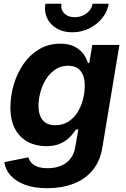

<svg xmlns="http://www.w3.org/2000/svg" viewBox="-20 -785 672 1021"><path d="M232.1 215.8Q161.5 215.8 112.3 197.2Q63.1 178.6 35.6 147.2Q8.1 115.8 2.7 77.3L130.9 51.5Q135 66.2 146.1 79.4Q157.3 92.5 178.3 100.9Q199.4 109.4 233.3 109.4Q292.3 109.4 331.3 81.2Q370.3 52.9 379.7 -1L396.7 -96.7L383.1 -95.8Q369.3 -73.6 348.6 -53.4Q328 -33.2 298.1 -20.5Q268.3 -7.7 226 -7.7Q171.3 -7.7 128.2 -30.5Q85.1 -53.2 60.3 -98.8Q35.5 -144.4 35.5 -212.9Q35.5 -275.1 53.3 -335.5Q71 -395.8 105.1 -444.9Q139.3 -494.1 188.6 -523.4Q237.9 -552.7 300.8 -552.7Q336.8 -552.7 362.6 -542.9Q388.5 -533.1 405.7 -517.4Q422.9 -501.7 433 -483.8Q443.1 -466 447.7 -449.7L454.8 -450.8L470.8 -545.9H615L524.2 0.2Q511.9 74 471.3 121.7Q430.8 169.5 369.2 192.7Q307.6 215.8 232.1 215.8ZM274.3 -119.1Q314.1 -119.1 343.5 -138.2Q373 -157.2 392.4 -188.3Q411.9 -219.4 421.3 -256.5Q430.8 -293.6 430.8 -329.8Q430.8 -379.1 408.8 -407.2Q386.8 -435.4 342.4 -435.4Q304.2 -435.4 274.8 -415.9Q245.3 -396.4 225.2 -364.7Q205.1 -333 195 -295.3Q184.8 -257.6 184.8 -221.2Q184.8 -173.1 207.1 -146.1Q229.5 -119.1 274.3 -119.1ZM364.1 -613.3Q316.4 -613.3 281.7 -633.6Q246.9 -653.9 230.6 -688.3Q214.3 -722.7 221.2 -765H306.7Q301.6 -734.2 321.9 -713.8Q342.2 -693.5 377.7 -693.5Q401.3 -693.5 421.5 -702.8Q441.7 -712 455.3 -728.2Q468.9 -744.3 472.1 -765H558.1Q551.3 -722.7 523.1 -688.2Q495 -653.6 453.5 -633.5Q412.1 -613.3 364.1 -613.3Z"/></svg>

Font: Inter
Style: Italic
Weight: 400
Italic angle: -9.3988°
Designer: Rasmus Andersson
Foundry: rsms
Version: Version 4.001;git-66647c0bb